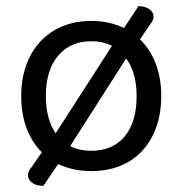

<svg xmlns="http://www.w3.org/2000/svg" viewBox="-20 -543 593 624"><path d="M504 -231Q504 -175 488 -130Q472 -85 442.5 -53Q413 -21 371 -4Q329 13 277 13Q217 13 169 -10L121 61Q98 61 84.5 51Q71 41 71 26Q71 17 77 8L116 -48Q84 -80 66.5 -126Q49 -172 49 -231Q49 -287 65.5 -332Q82 -377 112 -409Q142 -441 184 -458Q226 -475 277 -475Q335 -475 383 -452L430 -523Q451 -523 465 -513.5Q479 -504 479 -487Q479 -480 473 -471L435 -415Q468 -383 486 -336.5Q504 -290 504 -231ZM424 -231Q424 -307 390 -353L208 -68Q238 -53 277 -53Q346 -53 385 -99.5Q424 -146 424 -231ZM277 -409Q209 -409 169 -362Q129 -315 129 -231Q129 -156 161 -110L344 -394Q314 -409 277 -409Z"/></svg>

Font: Baloo Da 2
Style: Regular
Weight: 400
Designer: Noopur Datye, Sulekha Rajkumar and Ek Type
Foundry: Ek Type
Version: Version 1.640;hotconv 1.0.111;makeotfexe 2.5.65597; ttfautoh